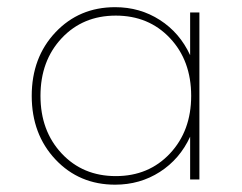

<svg xmlns="http://www.w3.org/2000/svg" viewBox="-20 -500 675 535"><path d="M300.8 14.6Q200.7 14.6 134.5 -55.7Q68.4 -126 68.4 -232.9Q68.4 -339.8 134.5 -409.9Q200.7 -480 300.8 -480Q370.1 -480 425.5 -444.3Q481 -408.7 509.8 -346.2V-465.3H535.6V0H509.8V-119.1Q481 -56.6 425.5 -21Q370.1 14.6 300.8 14.6ZM512.7 -232.9Q512.7 -331.1 453.6 -393.8Q394.5 -456.5 302.7 -456.5Q210.9 -456.5 151.9 -393.6Q92.8 -330.6 92.8 -232.9Q92.8 -135.3 151.9 -72.3Q210.9 -9.3 302.7 -9.3Q394.5 -9.3 453.6 -72.3Q512.7 -135.3 512.7 -232.9Z"/></svg>

Font: Spartan MB Thin
Style: Regular
Weight: 100
Designer: Matt Bailey, Mirko Velimirovic
Foundry: Matt Bailey
Version: Version 1.005